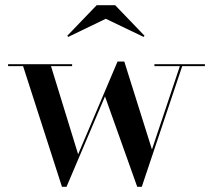

<svg xmlns="http://www.w3.org/2000/svg" viewBox="-20 -706 824 736"><path d="M765.5 -460V-452.5H678.5L523.5 10H506L382.5 -336.5L235 10H217.5L68.5 -452.5H11V-460H256.5V-452.5H175.5L279.5 -114.5L430.5 -470H456.5L562.5 -133L669.5 -452.5H572V-460ZM241.5 -564.5 238 -569 350.5 -686H421.5L534 -569L530.5 -564.5L385.5 -634Z"/></svg>

Font: BodoniModa_28ptMedium
Style: Regular
Weight: 500
Designer: Owen Earl
Foundry: indestructible type
Version: Version 2.004